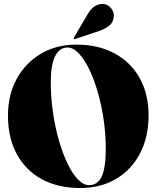

<svg xmlns="http://www.w3.org/2000/svg" viewBox="-20 -934 786 964"><path d="M363 -710Q474.5 -710 556 -665.5Q637.5 -621 681.8 -541Q726 -461 726 -355Q726 -246 683 -163.8Q640 -81.5 562.8 -35.8Q485.5 10 382.5 10Q271.5 10 190 -34.2Q108.5 -78.5 64.2 -160.2Q20 -242 20 -354Q20 -458 64 -538.2Q108 -618.5 185.2 -664.2Q262.5 -710 363 -710ZM511 -188Q511 -262.5 500 -335.8Q489 -409 470.2 -473.8Q451.5 -538.5 426.8 -588.5Q402 -638.5 374.5 -667Q347 -695.5 319 -695.5Q278 -695.5 256.5 -651.2Q235 -607 235 -522Q235 -445.5 245.8 -370.8Q256.5 -296 275.5 -230Q294.5 -164 318.8 -113.2Q343 -62.5 370.8 -33.5Q398.5 -4.5 426.5 -4.5Q471 -4.5 491 -48Q511 -91.5 511 -188ZM420 -862.5Q450.5 -914 493.5 -914Q520 -914 535.8 -895.2Q551.5 -876.5 551.5 -858Q551.5 -823 528.2 -805.2Q505 -787.5 478 -778.5L356.5 -738Q351.5 -736.5 350 -739Q348.5 -741.5 351 -745Z"/></svg>

Font: Fraunces 144pt S000 Black
Style: Regular
Weight: 900
Version: Version 1.000; ttfautohint (v1.8.3)